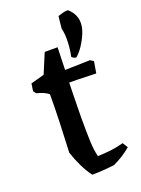

<svg xmlns="http://www.w3.org/2000/svg" viewBox="-135 -752 609 827"><g transform="rotate(-20 169.0 -339.0)"><path d="M141 12Q123 -11 107 -44Q91 -77 80 -111Q83 -178 85.5 -244Q88 -310 88 -376Q79 -384 63.5 -390.5Q48 -397 34 -400L24 -413L29 -447L91 -464L129 -555H188L185 -452L300 -455L315 -445L306 -392Q296 -392 272.5 -393Q249 -394 224 -394.5Q199 -395 183 -395Q182 -363 181.5 -328.5Q181 -294 180.5 -267Q180 -240 180 -232Q180 -173 181.5 -129Q183 -85 191 -55Q225 -56 253 -59.5Q281 -63 310 -71L325 -47Q287 -15 243 5Q221 8 193 10Q165 12 141 12ZM232 -624Q232 -628 233.5 -640.5Q235 -653 236 -665Q237 -677 238 -680Q249 -684 261 -687Q273 -690 284 -690Q318 -661 318 -620Q318 -598 307.5 -572.5Q297 -547 281.5 -523.5Q266 -500 249 -486Q243 -486 236.5 -490Q230 -494 229 -497Q235 -520 237 -558Q239 -596 232 -624Z"/></g></svg>

Font: Labrada Medium
Style: Regular
Weight: 500
Designer: Mercedes Jáuregui
Foundry: Omnibus-Type Team
Version: Version 1.000; ttfautohint (v1.8.4.7-5d5b)